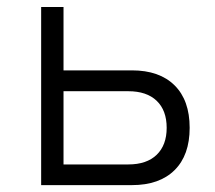

<svg xmlns="http://www.w3.org/2000/svg" viewBox="-20 -538 626 558"><path d="M99.6 0V-517.6H164.6V-333.5H363.3Q443.4 -333.5 487.3 -290Q531.2 -246.6 531.2 -166.5Q531.2 -86.9 487.3 -43.5Q443.4 0 363.3 0ZM164.6 -60.1H353Q406.2 -60.1 435.3 -88.1Q464.4 -116.2 464.4 -166.5Q464.4 -217.3 435.3 -245.1Q406.2 -272.9 353 -272.9H164.6Z"/></svg>

Font: Cascadia Mono PL Light
Style: Regular
Weight: 300
Monospace: yes
Designer: Aaron Bell
Foundry: Saja Typeworks
Version: Version 2404.023; ttfautohint (v1.8.4)